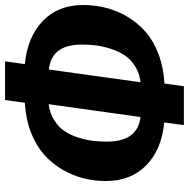

<svg xmlns="http://www.w3.org/2000/svg" viewBox="-14 -718 733 744"><g transform="rotate(-90 352.0 -346.5)"><path d="M704.1 -391.1Q704.1 -345.7 693.4 -302.5Q682.6 -259.3 658.9 -219.2Q635.3 -179.2 600.6 -148.7Q565.9 -118.2 514.2 -98.4Q462.4 -78.6 399.9 -75.2L389.2 0H238.8L249 -76.2Q144 -85.9 83 -145.8Q22 -205.6 22 -301.8Q22 -346.7 32.7 -389.4Q43.5 -432.1 67.1 -472.2Q90.8 -512.2 125.5 -542.7Q160.2 -573.2 211.4 -593Q262.7 -612.8 325.2 -616.2L335.9 -692.9H485.8L475.1 -616.2Q580.6 -606 642.3 -546.6Q704.1 -487.3 704.1 -391.1ZM174.8 -297.9Q174.8 -179.2 270 -168L319.8 -523.9Q284.2 -519.5 257.3 -502.2Q230.5 -484.9 215.1 -461.9Q199.7 -439 190.2 -408.2Q180.7 -377.4 177.7 -351.6Q174.8 -325.7 174.8 -297.9ZM404.8 -168Q439.9 -171.9 466.8 -189Q493.7 -206.1 509 -229.2Q524.4 -252.4 534.2 -282.7Q543.9 -313 547.4 -339.8Q550.8 -366.7 550.8 -395Q550.8 -513.7 454.1 -522.9Z"/></g></svg>

Font: Fira Sans Compressed
Style: Bold Italic
Weight: 700
Width: 3
Italic angle: -8°
Designer: Carrois Corporate & Edenspiekermann AG
Foundry: Carrois Corporate GbR & Edenspiekermann AG
Version: Version 4.203;PS 004.203;hotconv 1.0.88;makeotf.lib2.5.64775